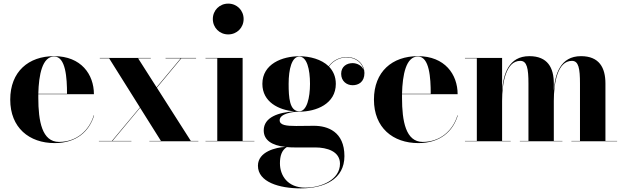

<svg xmlns="http://www.w3.org/2000/svg" viewBox="-20 -780 3448 1060"><path d="M499.5 -143H497.5C472.5 -59 402 3.5 306 3.5C212 3.5 191.5 -111 191.5 -240C191.5 -246.5 191.5 -253.5 191.5 -260H498.5C498.5 -369 428 -470 279 -470C138 -470 36.5 -385 36.5 -230C36.5 -75 141 10 282 10C403 10 473.5 -56 499.5 -143ZM279 -468C343 -468 350 -350 350 -262H191.5C194 -368.5 214 -468 279 -468Z M526 -2V0H705.5V-2H601L753.5 -185L868.5 -2H804.5V0H1075V-2H1033.5L846 -296L981 -458H1062.5V-460H894V-458H978L844.5 -298L742.5 -458H812.5V-460H531V-458H582.5L752.5 -187L598 -2Z M1155 -675C1155 -627 1192 -590 1240 -590C1288 -590 1325 -627 1325 -675C1325 -723 1288 -760 1240 -760C1192 -760 1155 -723 1155 -675ZM1114.5 -2V0H1384.5V-2H1319.5V-460H1114.5V-458H1179.5V-2Z M1436 -60C1436 -5.5 1482 23 1555 31C1505 33.5 1404 56.5 1404 135C1404 224.5 1520.5 260 1640.5 260C1772.5 260 1881.5 208 1881.5 82C1881.5 -53.5 1788.5 -85.5 1713.5 -85.5C1685 -85.5 1650 -84.5 1615 -84.5C1560.5 -84.5 1524 -89 1524 -116C1524 -152.5 1594.5 -163.5 1632.5 -163.5C1726 -163.5 1834 -206.5 1834 -317C1834 -357.5 1819 -389 1796 -412.5C1823 -449.5 1861.5 -463 1893.5 -463C1948 -463 1981 -429.5 1988 -392.5C1979.5 -418 1951 -431.5 1926.5 -431.5C1895 -431.5 1863.5 -413.5 1863.5 -372.5C1863.5 -332 1894 -309.5 1926.5 -309.5C1959 -309.5 1992 -327 1992 -377C1992 -420 1957.5 -465 1893.5 -465C1862 -465 1822 -452 1794.5 -414C1754.5 -453 1690.5 -469.5 1632.5 -469.5C1539 -469.5 1428.5 -427.5 1428.5 -317C1428.5 -217 1518.5 -172.5 1604.5 -165C1519 -160 1436 -133.5 1436 -60ZM1573.5 -317C1573.5 -398.5 1591 -467.5 1632.5 -467.5C1674 -467.5 1691.5 -398.5 1691.5 -317C1691.5 -240.5 1674 -165.5 1632.5 -165.5C1578.5 -165.5 1573.5 -240.5 1573.5 -317ZM1525.5 122C1525.5 81 1535 50 1563.5 32C1577.5 33.5 1592 34 1607 34H1720.5C1785.5 34 1857 55.5 1857 124C1857 211.5 1755 256 1665 256C1567 256 1525.5 188 1525.5 122Z M2507.5 -143H2505.5C2480.5 -59 2410 3.5 2314 3.5C2220 3.5 2199.5 -111 2199.5 -240C2199.5 -246.5 2199.5 -253.5 2199.5 -260H2506.5C2506.5 -369 2436 -470 2287 -470C2146 -470 2044.5 -385 2044.5 -230C2044.5 -75 2149 10 2290 10C2411 10 2481.5 -56 2507.5 -143ZM2287 -468C2351 -468 2358 -350 2358 -262H2199.5C2202 -368.5 2222 -468 2287 -468Z M2547 -2V0H2799.5V-2H2752V-223C2752 -320.5 2772.5 -444 2852.5 -444C2889.5 -444 2897.5 -402 2897.5 -318V-2H2850V0H3085V-2H3037.5V-223C3037.5 -320.5 3057.5 -444 3137.5 -444C3174.5 -444 3182 -402 3182 -318V-2H3134.5V0H3387V-2H3322.5V-319C3322.5 -406 3288.5 -470 3187.5 -470C3073.5 -470 3044 -370.5 3037.5 -280V-319C3037.5 -406 3003.5 -470 2902.5 -470C2788 -470 2759 -370.5 2752 -280V-460H2547V-458H2612.5V-2Z"/></svg>

Font: Bodoni* 96pt
Style: Bold
Weight: 700
Version: Version 2.3